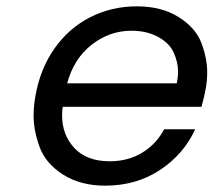

<svg xmlns="http://www.w3.org/2000/svg" viewBox="-20 -577 674 606"><path d="M629 -295Q624 -269 616 -240H178Q176 -226 176 -213Q176 -151 215 -109.5Q254 -68 326 -68Q385 -68 429.5 -95.5Q474 -123 498 -169H596Q560 -90 485 -40.5Q410 9 312 9Q234 9 179 -26Q124 -61 105 -113Q86 -165 86 -212Q86 -242 92 -275Q107 -360 152 -424Q197 -488 264.5 -522.5Q332 -557 412 -557Q490 -557 544 -523Q598 -489 616 -440.5Q634 -392 634 -349Q634 -323 629 -295ZM538 -314Q542 -334 542 -351Q542 -380 528.5 -410.5Q515 -441 479 -460.5Q443 -480 395 -480Q326 -480 269.5 -436Q213 -392 192 -314Z"/></svg>

Font: Fz Poppins
Style: Italic
Weight: 400
Italic angle: -10°
Designer: Ninad Kale (Devanagari), Jonny Pinhorn (Latin)
Foundry: Indian Type Foundry
Version: Vit hóa bi Vntype.Com & FontZin.Com